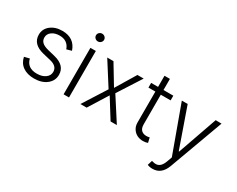

<svg xmlns="http://www.w3.org/2000/svg" viewBox="-115 -1239 2405 1951"><g transform="rotate(30 1087.5 -263.0)"><path d="M449.9 -425.8 392 -409.4Q361.5 -497.2 265.3 -497.2Q209.9 -497.2 174.4 -470.9Q138.8 -444.6 138.8 -403.1Q138.8 -367.9 162.8 -346.1Q186.8 -324.2 238.3 -311.4L320.7 -291.2Q457.7 -257.5 457.7 -147.4Q457.7 -77.8 401.5 -33.2Q345.2 11.4 255.3 11.4Q174.7 11.4 123 -24.9Q71.4 -61.1 57.2 -128.9L117.9 -143.8Q129.3 -95.2 163.9 -70.3Q198.5 -45.5 254.3 -45.5Q316.4 -45.5 354.4 -73.3Q392.4 -101.2 392.4 -144.5Q392.4 -212.4 303.6 -233.3L214.5 -254.6Q75.3 -288 75.3 -400.2Q75.3 -467.3 128.9 -510.1Q182.5 -552.9 265.3 -552.9Q407 -552.9 449.9 -425.8Z M596.9 0V-545.5H660.5V0ZM662.8 -652.7Q648.8 -639.2 629.3 -639.2Q609.7 -639.2 595.9 -652.5Q582 -665.8 582 -684.7Q582 -703.5 595.9 -716.8Q609.7 -730.1 629.3 -730.1Q648.8 -730.1 662.8 -716.6Q676.8 -703.1 676.8 -684.7Q676.8 -666.2 662.8 -652.7Z M867.2 -545.5 1007.8 -312.9 1148.4 -545.5H1221.9L1046.5 -272.7L1221.9 0H1148.4L1007.8 -225.1L867.2 0H794L967.3 -272.7L794 -545.5Z M1569.6 -545.5V-490.4H1454.2V-142.4Q1454.2 -117.5 1460.9 -99.8Q1467.7 -82 1479.6 -72.3Q1491.5 -62.5 1505.5 -58.1Q1519.5 -53.6 1536.6 -53.6Q1555.8 -53.6 1573.5 -58.6L1587 -1.4Q1561.8 8.2 1530.9 8.2Q1494.7 8.2 1463.4 -6.7Q1432.2 -21.7 1411.4 -53.3Q1390.6 -84.9 1390.6 -127.5V-490.4H1309.3V-545.5H1390.6V-676.1H1454.2V-545.5Z M1757.1 204.2Q1721.6 204.2 1696 192.8L1713.1 136.7Q1745.4 147 1770.6 144.5Q1795.8 142 1815.7 121.6Q1835.6 101.2 1850.1 60.7L1870 5.3L1669.4 -545.5H1737.9L1899.9 -83.5H1904.8L2066.8 -545.5L2135.7 -544.4L1904.5 86.3Q1860.8 204.2 1757.1 204.2Z"/></g></svg>

Font: Inter Light BETA
Style: Regular
Weight: 300
Designer: Rasmus Andersson
Foundry: rsms
Version: Version 3.011;git-f93a4a705